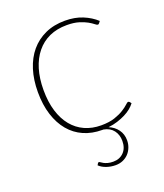

<svg xmlns="http://www.w3.org/2000/svg" viewBox="-126 -586 721 843"><g transform="rotate(-20 234.0 -165.0)"><path d="M204 133.5Q206.5 133.5 210.8 136.8Q215 140 222 143.8Q229 147.5 239.5 150.5Q250 153.5 265 153.5Q295 153.5 314 134Q333 114.5 333 81Q333 52.5 317.5 32Q302 11.5 272 6H266.5Q219 6 180.5 -11Q142 -28 114.8 -60.5Q87.5 -93 72.5 -140Q57.5 -187 57.5 -246.5Q57.5 -303.5 72.2 -350.5Q87 -397.5 115 -430.8Q143 -464 183.5 -482.5Q224 -501 276 -501Q322 -501 358 -486.2Q394 -471.5 420 -447.5L413.5 -439Q412 -437.5 410.5 -436.2Q409 -435 406.5 -435Q402.5 -435 394 -442Q385.5 -449 370.5 -457.5Q355.5 -466 332.5 -473Q309.5 -480 277 -480Q231 -480 195.2 -463.8Q159.5 -447.5 134.8 -417Q110 -386.5 97 -343.5Q84 -300.5 84 -246.5Q84 -191 97.2 -147.8Q110.5 -104.5 134.8 -75Q159 -45.5 193.2 -30Q227.5 -14.5 269.5 -14.5Q307.5 -14.5 333.2 -23.2Q359 -32 376 -42.8Q393 -53.5 402 -62.2Q411 -71 415 -71Q419 -71 421.5 -68L427.5 -60.5Q419.5 -49.5 406.8 -39Q394 -28.5 377 -20Q360 -11.5 339.8 -5Q319.5 1.5 296.5 4Q322.5 14.5 338 35.8Q353.5 57 353.5 85.5Q353.5 103.5 347.2 119.2Q341 135 329.8 146.8Q318.5 158.5 303.2 165Q288 171.5 269.5 171.5Q247.5 171.5 227.2 164.5Q207 157.5 194 145L199 136.5Q201 133.5 204 133.5Z"/></g></svg>

Font: Lato Thin
Style: Regular
Weight: 200
Designer: Lukasz Dziedzic
Foundry: tyPoland Lukasz Dziedzic
Version: Version 2.007; 2014-02-27